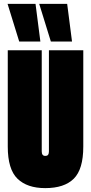

<svg xmlns="http://www.w3.org/2000/svg" viewBox="-20 -959 469 989"><path d="M20 -204V-700H195V-179Q195 -156 213 -156Q224 -156 228 -162Q232 -168 232 -179V-700H409V-204Q409 -87 360 -38.5Q311 10 213 10Q120 10 70 -38.5Q20 -87 20 -204ZM242 -745 182 -939H326L351 -745ZM79 -745 19 -939H163L188 -745Z"/></svg>

Font: Georama ExtraCondensed Black
Style: Regular
Weight: 900
Width: 2
Designer: Jean-Baptiste Levee
Foundry: Production Type
Version: Version 1.000